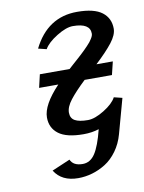

<svg xmlns="http://www.w3.org/2000/svg" viewBox="-74 -503 546 726"><g transform="rotate(-10 199.0 -140.0)"><path d="M175.8 -80.1Q175.8 -58.6 192.1 -49.3Q208.5 -40 242.2 -40Q268.6 -40 304.7 -62.3Q340.8 -84.5 353 -107.9L384.8 -100.1L348.1 33.2Q338.4 68.4 318.6 95.7Q298.8 123 273.9 138.7Q249 154.3 222.2 162.1Q195.3 169.9 168 169.9Q105 169.9 77.1 125L147 95.2Q157.7 120.1 193.8 120.1Q223.1 120.1 241.7 91.8Q260.3 63.5 275.9 1Q249 9.8 216.8 9.8Q151.4 9.8 121.1 -13.2Q90.8 -36.1 90.8 -76.2Q90.8 -124.5 154.8 -191.9H81.1L92.8 -242.2H207Q212.9 -247.6 224.6 -258.1Q236.3 -268.6 242.4 -273.9Q248.5 -279.3 258.3 -288.3Q268.1 -297.4 273.7 -303Q279.3 -308.6 286.6 -316.2Q293.9 -323.7 297.9 -328.9Q301.8 -334 305.7 -340.1Q309.6 -346.2 311.3 -350.8Q313 -355.5 313 -359.9Q313 -399.9 247.1 -399.9Q221.2 -399.9 184.6 -377.2Q147.9 -354.5 134.8 -331.1L103 -338.9Q158.2 -450.2 272 -450.2Q337.4 -450.2 367.7 -427Q397.9 -403.8 397.9 -363.8Q397.9 -339.8 375.2 -310.8Q352.5 -281.7 310.1 -242.2H373L360.8 -191.9H255.9Q216.8 -154.8 196.3 -128.4Q175.8 -102.1 175.8 -80.1Z"/></g></svg>

Font: Pfennig
Style: Italic
Weight: 500
Italic angle: -13°
Version: Version 20120410 ; ttfautohint (v0.8)